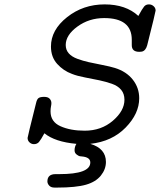

<svg xmlns="http://www.w3.org/2000/svg" viewBox="-20 -642 725 870"><path d="M105 -17.1Q105 -22 143.1 -173.8Q147 -191.9 154.5 -197.5Q162.1 -203.1 180.2 -203.1Q197.3 -203.1 205.1 -194.6Q212.9 -186 212.9 -174.8Q212.9 -168 210.9 -158.9Q209 -149.9 209 -137.2Q209 -90.3 253.9 -70.1Q298.8 -49.8 363.8 -49.8Q439 -49.8 491.5 -95Q543.9 -140.1 543.9 -189.9Q543.9 -216.8 529.1 -234.9Q514.2 -252.9 486.6 -262.5Q459 -272 430.4 -278.1Q401.9 -284.2 365.5 -291Q329.1 -297.9 306.2 -307.1Q267.1 -321.3 239 -352.5Q210.9 -383.8 210.9 -431.2Q210.9 -506.3 283.9 -564.2Q356.9 -622.1 454.1 -622.1Q550.3 -622.1 606.9 -569.8Q625 -603 633.1 -612.5Q641.1 -622.1 654.8 -622.1Q667 -622.1 676 -614Q685.1 -606 685.1 -594.2Q685.1 -588.4 647 -437Q640.1 -412.1 623 -408.2Q619.1 -407.2 612.8 -407.2H610.8Q576.7 -407.2 577.1 -438V-461.9Q577.1 -560.1 452.1 -560.1Q383.3 -560.1 330.6 -521.5Q277.8 -482.9 277.8 -438Q277.8 -416 291.5 -400.4Q305.2 -384.8 330.6 -375.5Q356 -366.2 380.9 -360.6Q405.8 -355 442.4 -347.9Q479 -340.8 501 -334Q552.7 -317.9 581.8 -281Q610.8 -244.1 610.8 -196.8Q610.8 -127 549.3 -64Q487.8 -1 389.2 9.8Q460 30.8 460 91.8Q460 125 437 153.6Q414.1 182.1 370.1 194.8Q324.2 208 238.8 208H227.1Q210.9 208 202.9 199Q194.8 189.9 194.8 180.2Q194.8 147 231.9 147H249Q389.2 147 389.2 94.2Q389.2 70.3 351.1 66.9Q347.2 66.9 341.6 65.9Q335.9 64.9 326.9 57.9Q317.9 50.8 317.9 39.1Q317.9 22.9 326.2 9.8Q229 1 181.2 -38.1Q165 -8.3 156.5 1.5Q147.9 11.2 133.8 11.2Q122.6 11.2 113.8 3.2Q105 -4.9 105 -17.1Z"/></svg>

Font: CMU Typewriter Text Variable Width
Style: Italic
Weight: 500
Italic angle: -14.04°
Version: Version 0.7.0